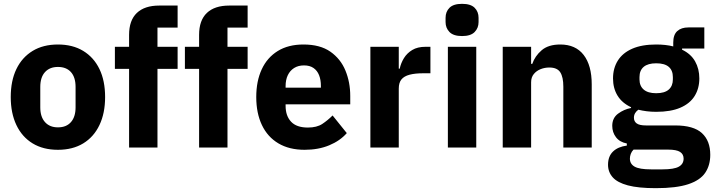

<svg xmlns="http://www.w3.org/2000/svg" viewBox="-20 -769 3723 1001"><path d="M282 12Q205 12 150 -21.5Q95 -55 65.5 -117Q36 -179 36 -263Q36 -348 65.5 -409Q95 -470 150 -503.5Q205 -537 282 -537Q359 -537 414 -503.5Q469 -470 498.5 -409Q528 -348 528 -263Q528 -179 498.5 -117Q469 -55 414 -21.5Q359 12 282 12ZM282 -105Q326 -105 350 -132.5Q374 -160 374 -209V-316Q374 -366 350 -393Q326 -420 282 -420Q239 -420 214.5 -393Q190 -366 190 -316V-209Q190 -160 214.5 -132.5Q239 -105 282 -105Z M653 0V-410H579V-525H653V-587Q653 -663 693.5 -701.5Q734 -740 810 -740H906V-625H801V-525H906V-410H801V0Z M1018 0V-410H944V-525H1018V-587Q1018 -663 1058.5 -701.5Q1099 -740 1175 -740H1271V-625H1166V-525H1271V-410H1166V0Z M1568 12Q1488 12 1431.5 -21.5Q1375 -55 1345.5 -117Q1316 -179 1316 -263Q1316 -346 1344.5 -407.5Q1373 -469 1428 -503Q1483 -537 1562 -537Q1649 -537 1702.5 -499.5Q1756 -462 1781 -401Q1806 -340 1806 -269V-225H1469V-217Q1469 -165 1497.5 -134.5Q1526 -104 1585 -104Q1632 -104 1660.5 -123Q1689 -142 1714 -167L1788 -75Q1753 -35 1696.5 -11.5Q1640 12 1568 12ZM1565 -428Q1535 -428 1513.5 -414.5Q1492 -401 1480.5 -377Q1469 -353 1469 -320V-312H1653V-321Q1653 -353 1643.5 -377Q1634 -401 1614.5 -414.5Q1595 -428 1565 -428Z M2059 0H1911V-525H2059V-411H2064Q2070 -440 2086 -466Q2102 -492 2129.5 -508.5Q2157 -525 2198 -525H2224V-387H2187Q2144 -387 2115.5 -379.5Q2087 -372 2073 -355Q2059 -338 2059 -307Z M2389 -581Q2344 -581 2323.5 -602Q2303 -623 2303 -654V-676Q2303 -708 2323.5 -728.5Q2344 -749 2389 -749Q2434 -749 2454.5 -728.5Q2475 -708 2475 -676V-654Q2475 -623 2454.5 -602Q2434 -581 2389 -581ZM2315 0V-525H2463V0Z M2749 0H2601V-525H2749V-436H2755Q2769 -477 2804 -507Q2839 -537 2901 -537Q2981 -537 3023 -482.5Q3065 -428 3065 -329V0H2917V-317Q2917 -367 2901 -392Q2885 -417 2844 -417Q2820 -417 2798.5 -408.5Q2777 -400 2763 -383Q2749 -366 2749 -340Z M3683 38Q3683 93 3656.5 132Q3630 171 3568 191.5Q3506 212 3399 212Q3308 212 3253.5 197.5Q3199 183 3174.5 155.5Q3150 128 3150 90Q3150 46 3176 21Q3202 -4 3248 -10V-21Q3211 -28 3191.5 -53.5Q3172 -79 3172 -113Q3172 -154 3202.5 -176.5Q3233 -199 3270 -206V-210Q3223 -232 3199.5 -270.5Q3176 -309 3176 -360Q3176 -413 3201 -453Q3226 -493 3276 -515Q3326 -537 3401 -537Q3426 -537 3448.5 -534.5Q3471 -532 3490 -527V-547Q3490 -588 3511 -607Q3532 -626 3569 -626H3652V-516H3536V-510Q3582 -488 3604 -449Q3626 -410 3626 -360Q3626 -308 3601.5 -268.5Q3577 -229 3527 -207.5Q3477 -186 3401 -186Q3375 -186 3351.5 -189Q3328 -192 3308 -197Q3298 -190 3291.5 -179.5Q3285 -169 3285 -155Q3285 -136 3299.5 -125.5Q3314 -115 3348 -115H3500Q3596 -115 3639.5 -75Q3683 -35 3683 38ZM3544 58Q3544 35 3525.5 23Q3507 11 3463 11H3283Q3273 21 3268.5 33.5Q3264 46 3264 58Q3264 86 3289 100Q3314 114 3374 114H3434Q3494 114 3519 100Q3544 86 3544 58ZM3401 -283Q3445 -283 3466.5 -302Q3488 -321 3488 -355V-367Q3488 -402 3466.5 -420.5Q3445 -439 3401 -439Q3358 -439 3336 -420.5Q3314 -402 3314 -367V-355Q3314 -321 3336 -302Q3358 -283 3401 -283Z"/></svg>

Font: IBM Plex Sans
Style: Bold
Weight: 700
Designer: Mike Abbink, Paul van der Laan, Pieter van Rosmalen
Foundry: Bold Monday
Version: Version 3.201